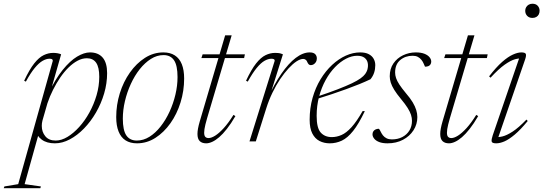

<svg xmlns="http://www.w3.org/2000/svg" viewBox="-98 -738 2836 1002"><path d="M123.5 -108.5Q121.5 -101.5 120.8 -94.5Q120 -87.5 120 -81Q120 -49.5 138.5 -27Q157 -4.5 192.5 -4.5Q222.5 -4.5 254 -23.5Q285.5 -42.5 315.2 -75.2Q345 -108 368.5 -150.8Q392 -193.5 406 -241.2Q420 -289 420 -337.5Q420 -387 403.8 -410.5Q387.5 -434 355.5 -434Q331 -434 307 -421.2Q283 -408.5 259.8 -385.8Q236.5 -363 216.2 -333.2Q196 -303.5 178.8 -269.2Q161.5 -235 149.5 -199ZM89 -56.5 108 -54.5 30.5 223 115.5 235 112.5 244H-78.5L-75 235L-3 223L177.5 -420.5Q177.5 -427 173.2 -429.2Q169 -431.5 160 -431.5Q143.5 -431.5 124.2 -420.5Q105 -409.5 83.2 -383.2Q61.5 -357 37 -312L28 -316.5Q55.5 -375.5 80.5 -407Q105.5 -438.5 130 -450.2Q154.5 -462 179.5 -462Q192 -462 202.8 -460Q213.5 -458 221 -454.5L161 -244L154.5 -249.5Q191 -326 229.2 -373.2Q267.5 -420.5 304.2 -442.5Q341 -464.5 371.5 -464.5Q414.5 -464.5 437.8 -437.5Q461 -410.5 461 -356.5Q461 -303 445.5 -250.2Q430 -197.5 402.8 -150.5Q375.5 -103.5 340.5 -67.5Q305.5 -31.5 266.5 -10.8Q227.5 10 188.5 10Q146 10 120 -9.2Q94 -28.5 89 -56.5Z M754.5 -464.5Q790 -464.5 814.2 -449Q838.5 -433.5 850.8 -403Q863 -372.5 863 -328Q863 -264 844.2 -203.5Q825.5 -143 791.5 -95Q757.5 -47 713 -18.5Q668.5 10 617 10Q581.5 10 557.2 -5.5Q533 -21 520.8 -51.8Q508.5 -82.5 508.5 -127Q508.5 -190.5 527.2 -251Q546 -311.5 580 -359.5Q614 -407.5 658.5 -436Q703 -464.5 754.5 -464.5ZM616 -4.5Q650.5 -4.5 682 -24.2Q713.5 -44 740.2 -78Q767 -112 786.8 -155Q806.5 -198 817.5 -244.5Q828.5 -291 828.5 -335.5Q828.5 -396.5 810.2 -423.5Q792 -450.5 755.5 -450.5Q721 -450.5 689.5 -430.5Q658 -410.5 631.2 -376.8Q604.5 -343 584.8 -300Q565 -257 554 -210.2Q543 -163.5 543 -119Q543 -58.5 561.2 -31.5Q579.5 -4.5 616 -4.5Z M953 -435 959.5 -454.5H1180L1176 -435ZM982.5 -120Q977.5 -102.5 974 -88.5Q970.5 -74.5 969 -64Q967.5 -53.5 967.5 -45.5Q967.5 -30 973.5 -23.8Q979.5 -17.5 990.5 -17.5Q1005 -17.5 1025 -30Q1045 -42.5 1069.5 -69.2Q1094 -96 1120.5 -138.5L1130.5 -132Q1107.5 -92.5 1086.2 -65.5Q1065 -38.5 1045.8 -22Q1026.5 -5.5 1009.5 2.2Q992.5 10 978 10Q956.5 10 944.5 -1.5Q932.5 -13 932.5 -39Q932.5 -51.5 935.5 -67.8Q938.5 -84 944.5 -104.5L1077 -553.5H1111Z M1335.5 -420.5Q1336 -426.5 1331.5 -429Q1327 -431.5 1318 -431.5Q1301.5 -431.5 1282.2 -420.5Q1263 -409.5 1241.5 -383.2Q1220 -357 1195 -312L1186 -316.5Q1213.5 -375.5 1238.5 -407Q1263.5 -438.5 1288 -450.2Q1312.5 -462 1337.5 -462Q1346 -462 1353.8 -461.2Q1361.5 -460.5 1367.8 -458.5Q1374 -456.5 1378.5 -454.5L1305.5 -222.5H1298.5Q1333 -299 1370.2 -353Q1407.5 -407 1445.2 -435.8Q1483 -464.5 1518 -464.5Q1537.5 -464.5 1546.5 -455.8Q1555.5 -447 1555.5 -433Q1555.5 -422.5 1551 -414.8Q1546.5 -407 1539.2 -402.5Q1532 -398 1524 -398Q1517.5 -398 1513 -402.5Q1508.5 -407 1505.5 -414.5Q1503 -422 1497.2 -426.2Q1491.5 -430.5 1484.5 -430.5Q1469 -430.5 1449.2 -417.5Q1429.5 -404.5 1407.8 -381Q1386 -357.5 1364.2 -325.2Q1342.5 -293 1323.8 -254.2Q1305 -215.5 1291.5 -172.5L1237 0H1204Z M1766 -447Q1737.5 -447 1707.8 -431.5Q1678 -416 1650.5 -387.8Q1623 -359.5 1601.5 -320.5Q1580 -281.5 1567.2 -234Q1554.5 -186.5 1554.5 -133.5Q1554.5 -69.5 1576 -46Q1597.5 -22.5 1633.5 -22.5Q1659 -22.5 1684.2 -33.5Q1709.5 -44.5 1736.5 -74.2Q1763.5 -104 1794.5 -158.5L1806 -158Q1774 -91 1744.8 -54.5Q1715.5 -18 1685.8 -4Q1656 10 1623 10Q1593.5 10 1569.5 -2.2Q1545.5 -14.5 1531.8 -41.5Q1518 -68.5 1518 -113Q1518 -173.5 1533.2 -227.2Q1548.5 -281 1575 -324.5Q1601.5 -368 1635.5 -399.5Q1669.5 -431 1707 -447.8Q1744.5 -464.5 1781.5 -464.5Q1809 -464.5 1826.2 -455.5Q1843.5 -446.5 1852 -431.2Q1860.5 -416 1860.5 -398Q1860.5 -377 1854.5 -358.8Q1848.5 -340.5 1835.5 -324.5Q1810.5 -312.5 1778 -299.2Q1745.5 -286 1708.2 -272.5Q1671 -259 1632 -246Q1593 -233 1555.5 -221.5L1556 -233.5Q1620.5 -255 1665 -272.2Q1709.5 -289.5 1738.2 -303.2Q1767 -317 1783.5 -329Q1800 -341 1807.8 -351.8Q1815.5 -362.5 1819 -373.5Q1824.5 -393.5 1821 -410Q1817.5 -426.5 1804 -436.8Q1790.5 -447 1766 -447Z M1879.5 -66Q1884 -61 1888.5 -51.2Q1893 -41.5 1900.5 -31.5Q1908.5 -21.5 1920 -16Q1931.5 -10.5 1947 -10.5Q1978 -10.5 2001.5 -22.8Q2025 -35 2038.5 -56.8Q2052 -78.5 2052 -107.5Q2052 -122.5 2047 -138.5Q2042 -154.5 2029.5 -174.5Q2017 -194.5 1994.5 -221.5Q1972.5 -248 1959.5 -269Q1946.5 -290 1941.2 -307.2Q1936 -324.5 1936 -340Q1936 -379 1955 -406.8Q1974 -434.5 2005.2 -449.5Q2036.5 -464.5 2072 -464.5Q2099 -464.5 2116.8 -457.5Q2134.5 -450.5 2143.5 -439.5Q2152.5 -428.5 2152.5 -416.5Q2152.5 -409 2149 -402.8Q2145.5 -396.5 2138.2 -393.2Q2131 -390 2120 -390Q2117 -396 2113 -406Q2109 -416 2101 -426Q2093 -436 2082 -441.5Q2071 -447 2055.5 -447Q2017 -447 1990.5 -424.5Q1964 -402 1964 -359.5Q1964 -345.5 1969 -330.5Q1974 -315.5 1986.2 -296.8Q1998.5 -278 2020.5 -251.5Q2043 -225.5 2055.8 -204Q2068.5 -182.5 2074.2 -163.8Q2080 -145 2080 -127Q2080 -89.5 2060 -58.2Q2040 -27 2005 -8.5Q1970 10 1924.5 10Q1898 10 1880.8 3.2Q1863.5 -3.5 1854.8 -14.5Q1846 -25.5 1846 -37Q1846 -45.5 1850 -52Q1854 -58.5 1861.5 -62.2Q1869 -66 1879.5 -66Z M2220 -435 2226.5 -454.5H2447L2443 -435ZM2249.5 -120Q2244.5 -102.5 2241 -88.5Q2237.5 -74.5 2236 -64Q2234.5 -53.5 2234.5 -45.5Q2234.5 -30 2240.5 -23.8Q2246.5 -17.5 2257.5 -17.5Q2272 -17.5 2292 -30Q2312 -42.5 2336.5 -69.2Q2361 -96 2387.5 -138.5L2397.5 -132Q2374.5 -92.5 2353.2 -65.5Q2332 -38.5 2312.8 -22Q2293.5 -5.5 2276.5 2.2Q2259.5 10 2245 10Q2223.5 10 2211.5 -1.5Q2199.5 -13 2199.5 -39Q2199.5 -51.5 2202.5 -67.8Q2205.5 -84 2211.5 -104.5L2344 -553.5H2378Z M2473.5 -32 2616 -447.5 2629 -432Q2613 -435 2590 -428.8Q2567 -422.5 2535.8 -400.5Q2504.5 -378.5 2462 -332.5L2454.5 -339.5Q2491.5 -387.5 2522.5 -414.8Q2553.5 -442 2578.8 -453.2Q2604 -464.5 2622.5 -464.5Q2642.5 -464.5 2646 -456.5Q2649.5 -448.5 2642.5 -428L2498 -8.5L2485 -23.5Q2500.5 -20.5 2523.2 -25.8Q2546 -31 2577.2 -51.2Q2608.5 -71.5 2649.5 -114L2656 -106.5Q2618.5 -61 2588.5 -35.8Q2558.5 -10.5 2534.8 -0.2Q2511 10 2491.5 10Q2469.5 10 2467.8 0Q2466 -10 2473.5 -32ZM2643 -682Q2643 -692 2647.8 -700.2Q2652.5 -708.5 2661 -713.5Q2669.5 -718.5 2680.5 -718.5Q2698.5 -718.5 2708.2 -707.8Q2718 -697 2718 -682Q2718 -671.5 2713.8 -663Q2709.5 -654.5 2701 -649.5Q2692.5 -644.5 2680.5 -644.5Q2663.5 -644.5 2653.2 -655.2Q2643 -666 2643 -682Z"/></svg>

Font: Newsreader 36pt ExtraLight
Style: Italic
Weight: 250
Italic angle: -17°
Designer: Hugues Gentile
Foundry: Production Type
Version: Version 1.003